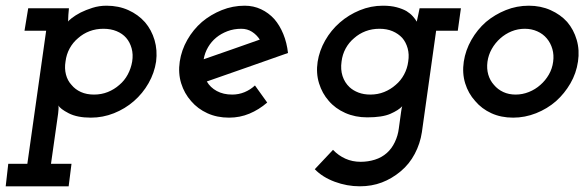

<svg xmlns="http://www.w3.org/2000/svg" viewBox="-21 -404 2057 674"><path d="M8 171 -1 250H220L230 171H158L183 -5Q184 -13 184.5 -21Q185 -29 184 -34Q190 -22 220 -6.5Q250 9 298 9Q340 9 379 -6.5Q418 -22 449 -49Q480 -76 500.5 -112Q521 -148 527 -188Q532 -228 521.5 -263.5Q511 -299 488 -326Q464 -353 429.5 -368.5Q395 -384 353 -384Q327 -384 303.5 -376.5Q280 -369 262 -360Q243 -350 231 -340.5Q219 -331 218 -328Q218 -340 219 -352Q220 -364 221 -375H78L65 -296H141L75 171ZM443 -188Q439 -164 427.5 -142.5Q416 -121 398 -106Q380 -90 357.5 -81Q335 -72 309 -72Q283 -72 263 -81Q243 -90 230 -106Q216 -121 210.5 -142.5Q205 -164 209 -188Q212 -213 223.5 -234Q235 -255 253 -270Q271 -286 293.5 -294.5Q316 -303 342 -303Q368 -303 388.5 -294.5Q409 -286 422 -271Q435 -256 441 -234.5Q447 -213 443 -188Z M826 -303Q847 -303 863.5 -292.5Q880 -282 891 -265Q842 -248 793 -230.5Q744 -213 694 -196Q698 -219 709.5 -238.5Q721 -258 738 -272Q755 -286 777.5 -294.5Q800 -303 826 -303ZM990 -218Q986 -254 973.5 -284.5Q961 -315 942 -337Q922 -359 895.5 -371.5Q869 -384 838 -384Q796 -384 757.5 -368.5Q719 -353 688 -327Q657 -300 636.5 -264Q616 -228 610 -188Q604 -147 615 -111.5Q626 -76 650 -49Q673 -22 707 -6.5Q741 9 783 9Q821 9 854.5 -5Q888 -19 917 -44Q906 -59 895.5 -74Q885 -89 874 -104Q858 -89 837.5 -80.5Q817 -72 794 -72Q763 -72 740 -84.5Q717 -97 705 -118Q777 -143 848 -168Q919 -193 990 -218Z M1452 -375Q1450 -363 1447 -351Q1444 -339 1442 -328Q1437 -337 1428 -347Q1419 -357 1406 -365Q1392 -373 1371.5 -378.5Q1351 -384 1323 -384Q1281 -384 1242 -368Q1203 -352 1172 -325Q1141 -298 1120.5 -262Q1100 -226 1094 -187Q1088 -147 1099 -111.5Q1110 -76 1133 -50Q1156 -23 1191 -7.5Q1226 8 1268 8Q1321 8 1349.5 -4.5Q1378 -17 1391 -31Q1389 -25 1388.5 -20.5Q1388 -16 1387 -11L1379 47Q1376 72 1365 95Q1354 118 1337 133Q1319 149 1295 156.5Q1271 164 1245 164Q1216 164 1191.5 153Q1167 142 1148 122L1084 190Q1111 218 1154 234Q1197 250 1242 250Q1284 250 1319.5 236.5Q1355 223 1386 197Q1416 172 1435 136Q1454 100 1460 60L1510 -296H1586L1597 -375ZM1178 -188Q1181 -213 1192.5 -234Q1204 -255 1222 -270Q1240 -286 1262.5 -294.5Q1285 -303 1311 -303Q1337 -303 1357 -294.5Q1377 -286 1391 -271Q1404 -256 1410 -234.5Q1416 -213 1412 -188Q1409 -164 1397.5 -142.5Q1386 -121 1368 -106Q1350 -90 1327.5 -81Q1305 -72 1279 -72Q1256 -72 1237.5 -79Q1219 -86 1206 -98Q1189 -114 1181.5 -137Q1174 -160 1178 -188Z M1607.1 -188Q1601 -147 1612 -111.4Q1623 -75.9 1647 -49.4Q1670 -22 1704 -6.5Q1738 9 1780.3 9Q1821.6 9 1860.8 -6.5Q1900 -22 1931 -49Q1961 -76 1981.4 -111.3Q2001.9 -146.6 2008 -188Q2014 -228 2003.5 -264Q1993 -300 1970 -327Q1946.5 -353 1911.7 -368.5Q1877 -384 1835.5 -384Q1792.9 -384 1754.5 -368.5Q1716.1 -353 1685 -327Q1654.3 -300 1633.8 -264Q1613.3 -228 1607.1 -188ZM1690.2 -187.3Q1693.4 -210.9 1705.2 -232Q1717.1 -253.1 1735 -269.1Q1752.9 -285.1 1775 -294.1Q1797 -303 1821.3 -303Q1845 -303 1865.1 -294Q1885.2 -285.1 1898.6 -269Q1912 -253 1918 -232Q1924 -211 1920.8 -187.3Q1917.7 -163 1905.7 -142.2Q1893.7 -121.4 1876 -106Q1858.1 -90 1835.5 -81Q1812.8 -72 1789.2 -72Q1765 -72 1745.7 -81Q1726.3 -90 1713 -106Q1699 -121.4 1693 -142.2Q1687 -163 1690.2 -187.3Z"/></svg>

Font: Josefin Slab Thin
Style: Italic
Weight: 100
Italic angle: -12°
Designer: Santiago Orozco
Foundry: Typemade
Version: Version 2.000